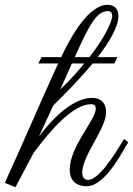

<svg xmlns="http://www.w3.org/2000/svg" viewBox="-95 -758 552 796"><path d="M126 -321C177 -371 238 -433 289 -495H379L392 -521H310C360 -586 396 -648 396 -692C396 -722 378 -738 350 -738C274 -738 200 -609 162 -528L159 -521H77L64 -495H146C72 -333 2 -168 -75 0L-31 18L43 -122C114 -219 208 -326 283 -326C296 -326 302 -320 302 -306C302 -262 194 -150 194 -55C194 0 231 14 265 14C344 14 416 -139 437 -168L419 -182C374 -105 312 -12 270 -12C252 -12 246 -27 246 -42C246 -114 345 -224 345 -293C345 -320 333 -352 286 -352C217 -352 135 -285 66 -191ZM353 -712C363 -712 370 -705 370 -693C370 -667 339 -603 276 -521H215C277 -660 307 -712 353 -712ZM155 -387 203 -495H254C227 -460 193 -424 155 -387Z"/></svg>

Font: Parisienne
Style: Regular
Weight: 400
Designer: Astigmatic (AOETI)
Foundry: Astigmatic (AOETI)
Version: Version 1.000